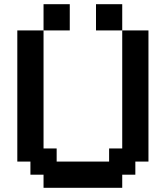

<svg xmlns="http://www.w3.org/2000/svg" viewBox="-20 -1020 790 915"><path d="M187.5 -125V-187.5H125V-250H62.5V-875H187.5V-312.5H250V-250H500V-312.5H562.5V-875H687.5V-250H625V-187.5H562.5V-125ZM187.5 -875V-1000H312.5V-875ZM437.5 -875V-1000H562.5V-875Z"/></svg>

Font: Better VCR
Style: Regular
Weight: 400
Designer: artdzyk
Foundry: https://fontstruct.com
Version: Version 1.0